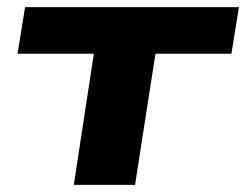

<svg xmlns="http://www.w3.org/2000/svg" viewBox="-20 -516 687 536"><path d="M186 0 242 -366H29L50 -496H647L626 -366H414L357 0Z"/></svg>

Font: Nunito Sans 10pt Expanded ExtraBold
Style: Italic
Weight: 800
Width: 7
Italic angle: -9°
Designer: Vernon Adams
Foundry: Vernon Adams
Version: Version 3.101;gftools[0.9.27]